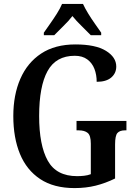

<svg xmlns="http://www.w3.org/2000/svg" viewBox="-20 -951 692 981"><path d="M361 10Q255 10 185.5 -36Q116 -82 82 -164.5Q48 -247 48 -358Q48 -466 84 -548.5Q120 -631 190.5 -677.5Q261 -724 365 -724Q468 -724 521 -691.5Q574 -659 574 -611Q574 -577 548.5 -555Q523 -533 474 -533Q474 -569 462.5 -599Q451 -629 426 -647.5Q401 -666 362 -666Q266 -666 223 -588Q180 -510 180 -358Q180 -209 224 -130Q268 -51 374 -51Q392 -51 410 -53Q428 -55 444 -61V-217Q444 -259 428 -272Q412 -285 382 -285H371V-333H626V-285H618Q592 -285 580 -271.5Q568 -258 568 -213V-39Q519 -15 469 -2.5Q419 10 361 10ZM204 -784Q217 -803 235.5 -829Q254 -855 271 -882Q288 -909 297 -931H404Q414 -909 430.5 -882Q447 -855 465.5 -829Q484 -803 497 -784V-771H444Q424 -792 397 -818Q370 -844 350 -869Q331 -844 304 -818Q277 -792 257 -771H204Z"/></svg>

Font: Noto Serif Condensed SemiBold
Style: Regular
Weight: 600
Width: 3
Designer: Monotype Design Team
Foundry: Monotype Imaging Inc.
Version: Version 2.013